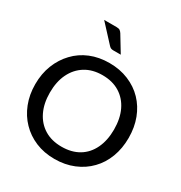

<svg xmlns="http://www.w3.org/2000/svg" viewBox="-217 -1112 1204 1275"><g transform="rotate(30 385.0 -474.5)"><path d="M385 8Q305 8 239.5 -19.5Q174 -47 127 -96Q80 -144 53.5 -211.5Q27 -279 27 -359Q27 -440 53.5 -507Q80 -574 127 -623Q174 -673 239.5 -700Q305 -727 385 -727Q465 -727 531.5 -699.5Q598 -672 645 -623Q692 -574 717.5 -507Q743 -440 743 -359Q743 -279 717.5 -211.5Q692 -144 645 -96Q598 -47 531.5 -19.5Q465 8 385 8ZM385 -86Q462 -86 517 -119Q572 -152 601.5 -214Q631 -276 631 -359Q631 -443 601.5 -504.5Q572 -566 517 -600Q462 -634 385 -634Q309 -634 254 -600Q199 -566 169 -504.5Q139 -443 139 -359Q139 -276 169 -214.5Q199 -153 254 -119.5Q309 -86 385 -86ZM210 -957H305Q323 -957 331.5 -951Q340 -945 347 -934L421 -812H364Q352 -812 344.5 -815.5Q337 -819 329 -828Z"/></g></svg>

Font: Aleo Medium
Style: Regular
Weight: 500
Designer: Alessio Laiso
Foundry: Alessio Laiso
Version: Version 2.001;gftools[0.9.29]